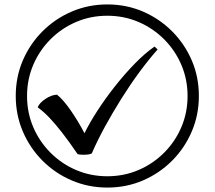

<svg xmlns="http://www.w3.org/2000/svg" viewBox="-20 -782 968 866"><path d="M355 -84Q338 -84 330 -87Q289 -147 258 -186.5Q227 -226 201.5 -252.5Q176 -279 150 -298Q158 -318 185 -336Q212 -354 237 -355Q265 -333 299 -284Q333 -235 361 -181Q384 -228 420 -283.5Q456 -339 499.5 -394Q543 -449 589 -496Q635 -543 677 -572L691 -559Q651 -514 609 -457Q567 -400 527.5 -337Q488 -274 453.5 -211Q419 -148 394 -90Q384 -84 355 -84ZM464 64Q379 64 304 32Q229 0 172 -57Q115 -114 83 -189Q51 -264 51 -349Q51 -435 83 -509.5Q115 -584 172 -641Q229 -698 304 -730Q379 -762 464 -762Q550 -762 624.5 -730Q699 -698 756 -641Q813 -584 845 -509.5Q877 -435 877 -349Q877 -264 845 -189Q813 -114 756 -57Q699 0 624.5 32Q550 64 464 64ZM464 13Q539 13 604.5 -15Q670 -43 720 -93Q770 -143 798 -208.5Q826 -274 826 -349Q826 -424 798 -489.5Q770 -555 720 -605Q670 -655 604.5 -683Q539 -711 464 -711Q389 -711 323.5 -683Q258 -655 208 -605Q158 -555 130 -489.5Q102 -424 102 -349Q102 -274 130 -208.5Q158 -143 208 -93Q258 -43 323.5 -15Q389 13 464 13Z"/></svg>

Font: tamil15
Style: Book
Weight: 400
Designer: Jelle Bosma - Monotype Design Team
Foundry: Monotype Imaging Inc.
Version: Version 2.003